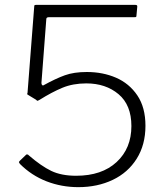

<svg xmlns="http://www.w3.org/2000/svg" viewBox="-20 -762 684 792"><path d="M536 -742H136C128.7 -742 124.3 -741.7 123 -741C121.7 -740.3 121 -737.7 121 -733L94 -385C94 -381.7 93.7 -379.2 93 -377.5C92.3 -375.8 92 -374.7 92 -374C92 -373.3 92.8 -372.5 94.5 -371.5C96.2 -370.5 98 -369.3 100 -368L128 -351C129.3 -349.7 130.7 -348.5 132 -347.5C133.3 -346.5 134.3 -346 135 -346L143 -350C177 -371.3 208.5 -388 237.5 -400C266.5 -412 299.3 -418 336 -418C389.3 -418 433.7 -403.2 469 -373.5C504.3 -343.8 522 -300 522 -242C522 -180.7 501.7 -131.2 461 -93.5C420.3 -55.8 364.7 -37 294 -37C253.3 -37 219.2 -43.7 191.5 -57C163.8 -70.3 133 -91.7 99 -121C97 -123.7 94.7 -125 92 -125C90 -125 88.7 -124.7 88 -124L63 -100C59.7 -96.7 58 -94.3 58 -93C58 -92.3 59.3 -90 62 -86C94 -54 130.7 -30 172 -14C213.3 2 257 10 303 10C355.7 10 403 0 445 -20C487 -40 520 -69.2 544 -107.5C568 -145.8 580 -191 580 -243C580 -293.7 568.8 -335.5 546.5 -368.5C524.2 -401.5 494.8 -425.8 458.5 -441.5C422.2 -457.2 382 -465 338 -465C302.7 -465 272.5 -460.5 247.5 -451.5C222.5 -442.5 193.7 -429 161 -411C158.3 -409 156 -409 154 -411C152 -413 151 -415.7 151 -419V-421L171 -683C171 -688.3 174.3 -691 181 -691H533C536.3 -691 538.7 -691.2 540 -691.5C541.3 -691.8 542.2 -692.8 542.5 -694.5C542.8 -696.2 543 -697.7 543 -699L546 -732C546.7 -736 546.3 -738.7 545 -740C543.7 -741.3 540.7 -742 536 -742Z"/></svg>

Font: Libre Franklin ExtraLight
Style: Regular
Weight: 275
Designer: Pablo Impallari, Rodrigo Fuenzalida
Foundry: Impallari Type
Version: Version 1.002; ttfautohint (v1.5)